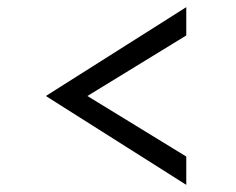

<svg xmlns="http://www.w3.org/2000/svg" viewBox="-20 -621 660 536"><path d="M108 -353 500 -601V-522L224 -353L500 -184V-105Z"/></svg>

Font: Tilda Sans
Style: Regular
Weight: 400
Designer: ParaType Ltd
Foundry: ParaType Ltd
Version: Version 1.002W